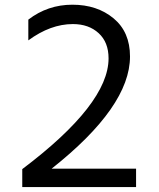

<svg xmlns="http://www.w3.org/2000/svg" viewBox="-20 -758 665 804"><path d="M73.2 25.4V-49.8Q434.6 -322.3 434.6 -513.7Q434.6 -581.1 393.1 -619.1Q351.6 -657.2 285.2 -657.2Q191.4 -657.2 98.6 -588.9V-675.8Q179.7 -738.3 283.2 -738.3Q386.7 -738.3 455.6 -681.2Q524.4 -624 524.4 -521.5Q524.4 -311.5 196.3 -51.8H549.8V25.4Z"/></svg>

Font: GenEi M Gothic v2 Regular
Style: Regular
Weight: 400
Version: Version 2.0